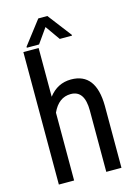

<svg xmlns="http://www.w3.org/2000/svg" viewBox="-134 -979 750 1050"><g transform="rotate(-15 241.5 -453.5)"><path d="M333 -347.2Q333 -461.4 254.9 -461.4Q186 -461.4 150.9 -383.8V0H64.5V-750H150.9V-474.1Q200.2 -538.1 276.9 -538.1Q417 -538.1 418.9 -351.1V0H333ZM344.7 -768.1H275.4L216.8 -851.1L158.2 -768.1H88.9V-773.9L190.9 -906.7H242.2L344.7 -772.9Z"/></g></svg>

Font: RobotoCondensed-Regular
Style: Regular
Weight: 400
Designer: Google
Version: Version 2.001201; 2014